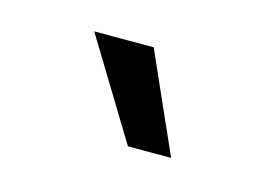

<svg xmlns="http://www.w3.org/2000/svg" viewBox="-38 -944 375 262"><g transform="rotate(15 150.0 -813.0)"><path d="M154.8 -743.2 69.8 -882.8H153.8L215.8 -743.2Z"/></g></svg>

Font: Lumene Sans Condensed
Style: Regular
Weight: 400
Width: 3
Designer: Deni Anggara
Version: Version 1.003;Glyphs 3.1.2 (3151)